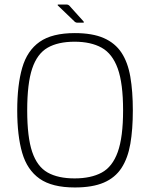

<svg xmlns="http://www.w3.org/2000/svg" viewBox="-20 -821 663 847"><path d="M56 -334Q56 -446 78 -522Q100 -598 155 -636.5Q210 -675 310 -675Q388 -675 438 -653Q488 -631 516 -588.5Q544 -546 555 -482Q566 -418 566 -334Q566 -250 555 -186.5Q544 -123 516 -80Q488 -37 438 -15.5Q388 6 310 6Q210 6 155 -32.5Q100 -71 78 -146.5Q56 -222 56 -334ZM100 -334Q100 -216 122 -151Q144 -86 190 -60Q236 -34 309 -34Q381 -34 428.5 -59.5Q476 -85 499.5 -150.5Q523 -216 523 -334Q523 -453 499.5 -518.5Q476 -584 428.5 -610.5Q381 -637 309 -637Q236 -637 190 -610.5Q144 -584 122 -518.5Q100 -453 100 -334ZM319 -721Q317 -721 315.5 -722Q314 -723 311 -724L235 -797Q234 -799 234.5 -800Q235 -801 237 -801H275Q278 -801 280 -800Q282 -799 285 -797L349 -726Q350 -724 350 -722.5Q350 -721 347 -721Z"/></svg>

Font: Glory Thin ExtraLight
Style: Regular
Weight: 250
Version: Version 1.011